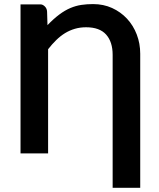

<svg xmlns="http://www.w3.org/2000/svg" viewBox="-20 -751 780 940"><path d="M212.5 -628Q243.5 -660 270.8 -680.2Q298 -700.5 324.8 -711.8Q351.5 -723 378.5 -727Q405.5 -731 435.5 -731Q486.5 -731 528.8 -711.8Q571 -692.5 601.8 -659.5Q632.5 -626.5 649.5 -582.2Q666.5 -538 666.5 -488V168.5H531.5V-482.5Q531.5 -546 499.5 -581.8Q467.5 -617.5 401.5 -617.5Q372 -617.5 346.5 -610Q321 -602.5 298.5 -588.8Q276 -575 255.5 -555Q235 -535 215.5 -510V0H80.5V-729.5H178.5Q189.5 -729.5 199.8 -719.2Q210 -709 210.5 -693.5Z"/></svg>

Font: Lato 2
Style: Bold
Weight: 700
Designer: Lukasz Dziedzic with Adam Twardoch and Botio Nikoltchev
Foundry: tyPoland Lukasz Dziedzic
Version: Version 2.015; 2015-08-06; http://www.latofonts.com/